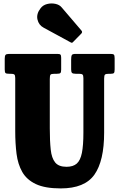

<svg xmlns="http://www.w3.org/2000/svg" viewBox="-20 -1058 682 1097"><path d="M431 -636.5H412.5Q396.5 -636.5 391.5 -641.5Q386.5 -646.5 386.5 -661.5V-718Q386.5 -736.5 390.2 -743.2Q394 -750 412 -750H611.5Q626.5 -750 630.8 -745.5Q635 -741 635 -725V-661.5Q635 -645 630.8 -640.8Q626.5 -636.5 613.5 -636.5H603.5Q585.5 -636.5 580.2 -632Q575 -627.5 575 -609V-300Q575 -139 519.5 -60.2Q464 18.5 327 18.5Q237.5 18.5 185 -6.2Q132.5 -31 107.2 -75.5Q82 -120 74.5 -179.2Q67 -238.5 67 -307.5V-612.5Q67 -628.5 61.5 -632.5Q56 -636.5 40.5 -636.5H33.5Q17 -636.5 12 -640.2Q7 -644 7 -661V-722.5Q7 -739 11.8 -744.5Q16.5 -750 32.5 -750H308Q321.5 -750 325.5 -745.8Q329.5 -741.5 329.5 -727.5V-660.5Q329.5 -645.5 325.2 -641Q321 -636.5 305 -636.5H291.5Q272.5 -636.5 268.5 -631Q264.5 -625.5 264.5 -606.5V-324.5Q264.5 -252.5 269.8 -203.5Q275 -154.5 295.2 -129.8Q315.5 -105 360 -105Q398 -105 418.8 -123.5Q439.5 -142 448 -184.8Q456.5 -227.5 456.5 -300V-611.5Q456.5 -628 451.2 -632.2Q446 -636.5 431 -636.5ZM383.5 -816 229 -900Q201 -915 194 -947Q187 -979 212 -1011Q225.5 -1029 249.2 -1035Q273 -1041 296.5 -1036Q320 -1031 332.5 -1015.5L444.5 -884.5Q453 -875.5 445 -866.5L398.5 -819Q394.5 -814.5 391.8 -813.8Q389 -813 383.5 -816Z"/></svg>

Font: Besley* Condensed Heavy
Style: Regular
Weight: 800
Width: 3
Designer: Owen Earl
Foundry: indestructible type*
Version: Version 3.000; ttfautohint (v1.8.3)